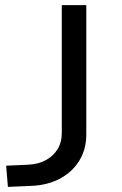

<svg xmlns="http://www.w3.org/2000/svg" viewBox="-20 -725 476 752"><path d="M11 7 4 -76 92 -80Q130 -82 159 -97.5Q188 -113 205 -140Q222 -167 222 -204V-705H318V-198Q318 -141 291 -96.5Q264 -52 216 -26Q168 0 104 3Z"/></svg>

Font: Nunito Sans 7pt SemiExpanded
Style: Regular
Weight: 400
Width: 6
Designer: Vernon Adams
Foundry: Vernon Adams
Version: Version 3.101;gftools[0.9.27]